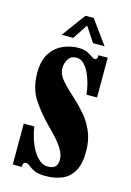

<svg xmlns="http://www.w3.org/2000/svg" viewBox="-107 -721 539 787"><g transform="rotate(15 163.0 -327.5)"><path d="M166.5 11Q135.5 11 119.2 3.2Q103 -4.5 94.2 -12.2Q85.5 -20 77 -20Q69 -20 66.2 -15Q63.5 -10 63.5 0H25.5V-173.5H70.5Q73.5 -149 81.8 -123.5Q90 -98 102.2 -76.8Q114.5 -55.5 130.5 -42.2Q146.5 -29 165 -29Q179.5 -29 188.8 -33.2Q198 -37.5 202.5 -46.2Q207 -55 207 -68.5Q207 -87 197 -106Q187 -125 169.2 -145.8Q151.5 -166.5 128 -189.5Q85 -232.5 55 -278Q25 -323.5 25 -390Q25 -441 45 -472Q65 -503 96.5 -517.2Q128 -531.5 162.5 -531.5Q186 -531.5 200 -524.8Q214 -518 222.8 -511.2Q231.5 -504.5 238 -504.5Q242.5 -504.5 245.8 -508.5Q249 -512.5 249 -523.5H288V-354.5H243Q241.5 -373.5 235.8 -397Q230 -420.5 220.2 -441.8Q210.5 -463 196.8 -476.8Q183 -490.5 165 -490.5Q141 -490.5 130.2 -472.5Q119.5 -454.5 119.5 -434Q119.5 -408.5 140.8 -384Q162 -359.5 198.5 -327Q223.5 -304.5 247.2 -276.8Q271 -249 286.5 -212.8Q302 -176.5 302 -129Q302 -76 284.5 -45.2Q267 -14.5 236.2 -1.8Q205.5 11 166.5 11ZM81.5 -565.5 155.5 -666H190.5L263.5 -565.5H214.5L172.5 -629L130.5 -565.5Z"/></g></svg>

Font: Imbue Thin 10pt Black
Style: Regular
Weight: 900
Version: Version 1.102